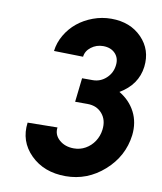

<svg xmlns="http://www.w3.org/2000/svg" viewBox="-86 -829 763 907"><g transform="rotate(10 296.0 -375.0)"><path d="M472 -426Q523 -396 548.5 -346.5Q574 -297 567 -235Q554 -132 474 -61Q394 10 290 10Q186 10 122 -53.5Q58 -117 70 -208L213 -210Q208 -175 235.5 -150.5Q263 -126 306 -126Q336 -126 361.5 -140.5Q387 -155 403.5 -180Q420 -205 424 -236Q430 -283 404 -313.5Q378 -344 333 -344H274L287 -459H337H338Q375 -459 402.5 -484.5Q430 -510 434 -548Q438 -582 417 -604Q396 -626 359 -626Q327 -626 302 -607Q277 -588 274 -560L134 -563Q139 -604 160.5 -640.5Q182 -677 214 -703Q246 -729 288 -744.5Q330 -760 375 -760Q466 -760 521.5 -703Q577 -646 567 -563Q556 -476 472 -426Z"/></g></svg>

Font: Orkney
Style: BoldItalic
Weight: 700
Designer: Samuel Oakes and Alfredo Marco Pradil
Foundry: Alfredo Marco Pradil
Version: 1.0; ttfautohint (v1.5)